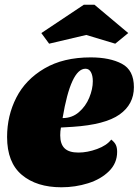

<svg xmlns="http://www.w3.org/2000/svg" viewBox="-20 -773 587 813"><path d="M547 -404Q547 -331 486 -288Q425 -245 288 -236Q280 -235 238 -233Q235 -218 235 -200Q235 -163 253.5 -145Q272 -127 312 -127Q350 -127 391 -142Q432 -157 451 -182Q465 -171 470.5 -159.5Q476 -148 476 -130Q476 -82 441.5 -48Q407 -14 353 3Q299 20 240 20Q135 20 72.5 -32.5Q10 -85 10 -193Q10 -283 49 -359.5Q88 -436 168 -483Q248 -530 364 -530Q445 -530 496 -503Q547 -476 547 -404ZM245 -273Q285 -273 314 -298Q343 -323 358 -359.5Q373 -396 373 -429Q373 -453 365 -467.5Q357 -482 342 -482Q280 -482 245 -273ZM188 -588 155 -633 335 -753H380L523 -633L468 -588L345 -625Z"/></svg>

Font: Sansita Black Italic
Style: Regular
Weight: 900
Italic angle: -11°
Designer: Pablo Cosgaya
Foundry: Omnibus-Type
Version: Version 1.006